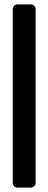

<svg xmlns="http://www.w3.org/2000/svg" viewBox="-20 -686 219 873"><path d="M142 145V-644C142 -656 132 -666 120 -666H60C47 -666 38 -656 38 -644V145C38 157 47 167 60 167H120C132 167 142 157 142 145Z"/></svg>

Font: DIN Rundschrift
Style: Eng
Weight: 400
Width: 3
Version: Version 1.027